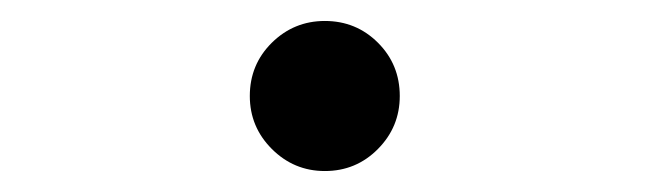

<svg xmlns="http://www.w3.org/2000/svg" viewBox="-20 -155 626 185"><path d="M293 9.8Q263.2 9.8 241.9 -11.5Q220.7 -32.7 220.7 -62.5Q220.7 -92.8 241.9 -113.8Q263.2 -134.8 293 -134.8Q323.2 -134.8 344.2 -113.8Q365.2 -92.8 365.2 -62.5Q365.2 -32.7 344.2 -11.5Q323.2 9.8 293 9.8Z"/></svg>

Font: Cascadia Code PL
Style: Regular
Weight: 400
Monospace: yes
Designer: Aaron Bell
Foundry: Saja Typeworks
Version: Version 2102.003